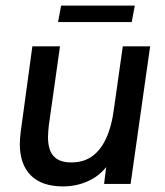

<svg xmlns="http://www.w3.org/2000/svg" viewBox="-20 -659 593 688"><path d="M206 9Q130 9 90.5 -30.5Q51 -70 51 -143Q51 -154 52 -164Q53 -174 54 -185L96 -493H195L155 -210Q154 -199 153 -189Q152 -179 152 -168Q152 -121 172.5 -99Q193 -77 235 -77Q279 -77 309.5 -98.5Q340 -120 360 -162.5Q380 -205 388 -267L420 -493H518L448 0H353L366 -106L386 -100Q357 -43 309.5 -17Q262 9 206 9ZM188 -580 199 -639H463L452 -580Z"/></svg>

Font: Hanken Grotesk Medium
Style: Italic
Weight: 500
Italic angle: -8°
Designer: Alfredo Marco Pradil
Foundry: Hanken Design Co.
Version: Version 3.013